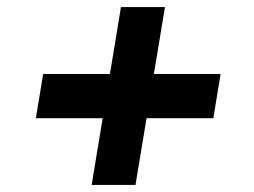

<svg xmlns="http://www.w3.org/2000/svg" viewBox="-20 -561 716 541"><path d="M238.3 -40 320.8 -541H444.8L361.8 -40ZM81.1 -228 101.6 -352.5H601.6L581.1 -228Z"/></svg>

Font: Inter 16pt
Style: Bold Italic
Weight: 700
Italic angle: -9.3988°
Version: Version 4.001;git-66647c0bb